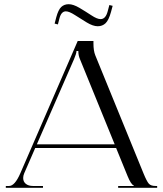

<svg xmlns="http://www.w3.org/2000/svg" viewBox="-20 -898 780 918"><path d="M510.7 -840.8Q500 -801.8 484.9 -787.1Q469.7 -772.5 447.3 -772.5Q424.8 -772.5 395 -790.5Q365.2 -808.6 337.9 -826.2Q310.5 -843.8 294.9 -843.8Q273.4 -843.8 264.6 -811.5L256.8 -781.2L241.2 -785.2L249 -815.4Q258.8 -851.6 272.9 -864.7Q287.1 -877.9 308.6 -877.9Q330.1 -877.9 359.9 -860.4Q389.6 -842.8 417 -824.7Q444.3 -806.6 460.9 -806.6Q485.4 -806.6 495.1 -844.7L502.9 -874L518.6 -870.1ZM7.8 0V-8.8H23.4Q50.8 -8.8 77.1 -69.3L351.6 -702.1H426.8V-690.4Q426.8 -655.3 435.5 -633.8L666 -69.3Q681.6 -31.2 691.4 -20Q701.2 -8.8 723.6 -8.8H731.4V0H544.9V-8.8H620.1V-10.7Q606.4 -15.6 589.8 -56.6L535.2 -190.4H148.4L95.7 -69.3Q90.8 -57.6 90.8 -46.9Q90.8 -29.3 103.5 -19Q116.2 -8.8 137.7 -8.8H185.5V0ZM156.2 -208H528.3L362.3 -615.2Q354.5 -632.8 354.5 -654.3H345.7Q345.7 -642.6 334 -615.2Z"/></svg>

Font: FoglihtenNo07
Style: Regular
Weight: 500
Designer: gluk (gluksza@wp.pl)
Foundry: gluk (gluksza@wp.pl)
Version: Version 0.871